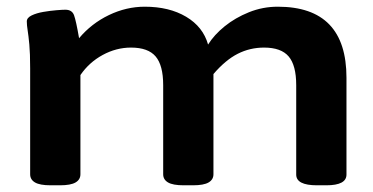

<svg xmlns="http://www.w3.org/2000/svg" viewBox="-20 -551 1114 573"><path d="M131 2Q99 2 84.5 -6.5Q70 -15 70 -31V-347Q70 -392 67.5 -418.5Q65 -445 62.5 -460.5Q60 -476 60 -487Q60 -498 74.5 -505Q89 -512 109.5 -515.5Q130 -519 148.5 -520.5Q167 -522 175 -522Q195 -522 201 -505.5Q207 -489 216 -437Q253 -481 305 -506Q357 -531 412 -531Q485 -531 535.5 -501Q586 -471 601 -418Q619 -447 650.5 -472.5Q682 -498 723 -514.5Q764 -531 809 -531Q1014 -531 1014 -319V-30Q1014 2 954 2H926Q864 2 864 -30V-297Q864 -356 841.5 -382.5Q819 -409 768 -409Q726 -409 689.5 -390.5Q653 -372 617 -330V-31Q617 -15 602.5 -6.5Q588 2 556 2H528Q496 2 481.5 -6.5Q467 -15 467 -31V-297Q467 -356 444.5 -382.5Q422 -409 371 -409Q327 -409 286.5 -387Q246 -365 220 -327V-31Q220 -15 205.5 -6.5Q191 2 159 2Z"/></svg>

Font: Asap Expanded
Style: Bold
Weight: 700
Width: 7
Designer: Pablo Cosgaya
Foundry: Omnibus-Type
Version: Version 3.001; ttfautohint (v1.8.4.7-5d5b)